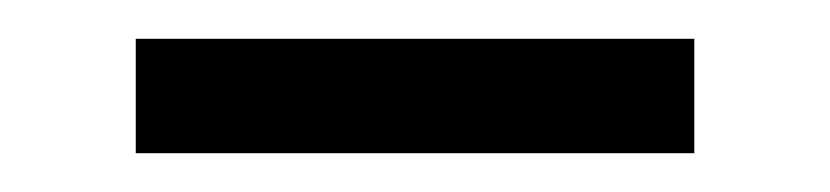

<svg xmlns="http://www.w3.org/2000/svg" viewBox="-20 -644 428 99"><path d="M50 -565V-624H338V-565Z"/></svg>

Font: Kanit Light
Style: Regular
Weight: 300
Designer: Katatrad Team
Foundry: CadsonDemak
Version: Version 2.000; ttfautohint (v1.8.3)